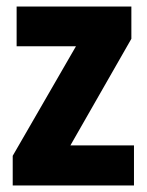

<svg xmlns="http://www.w3.org/2000/svg" viewBox="-20 -569 451 589"><path d="M391 0H19V-91L213 -427H31V-549H383V-450L196 -123H391Z"/></svg>

Font: Noto Sans Kannada Condensed ExtraBold
Style: Regular
Weight: 800
Width: 3
Designer: Jelle Bosma - Monotype Design Team
Foundry: Monotype Imaging Inc.
Version: Version 2.005; ttfautohint (v1.8.4.7-5d5b)